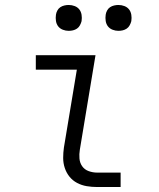

<svg xmlns="http://www.w3.org/2000/svg" viewBox="-20 -752 640 772"><path d="M371 0Q349 0 328.5 -3.5Q308 -7 290 -16.5Q272 -26 259.5 -41.5Q247 -57 240.5 -76.5Q234 -96 234 -117Q234 -138 237 -159L289 -472H124V-530H364L301 -150Q298 -132 299.5 -114.5Q301 -97 310.5 -83.5Q320 -70 336.5 -64Q353 -58 371 -58H465V0ZM456 -628Q444 -628 432.5 -632.5Q421 -637 414 -646Q407 -655 405 -667.5Q403 -680 405 -693Q406 -701 410.5 -709.5Q415 -718 422.5 -723Q430 -728 439 -730Q448 -732 456 -732Q469 -732 480.5 -727.5Q492 -723 499 -714Q506 -705 508 -692.5Q510 -680 508 -667Q506 -659 501.5 -650.5Q497 -642 489.5 -637Q482 -632 473.5 -630Q465 -628 456 -628ZM256 -628Q244 -628 232.5 -632.5Q221 -637 214 -646Q207 -655 205 -667.5Q203 -680 205 -693Q206 -701 210.5 -709.5Q215 -718 222.5 -723Q230 -728 239 -730Q248 -732 256 -732Q269 -732 280.5 -727.5Q292 -723 299 -714Q306 -705 308 -692.5Q310 -680 308 -667Q306 -659 301.5 -650.5Q297 -642 289.5 -637Q282 -632 273.5 -630Q265 -628 256 -628Z"/></svg>

Font: Iosevka Slab Light Extended
Style: Italic
Weight: 300
Width: 7
Italic angle: -9°
Monospace: yes
Designer: Belleve Invis
Foundry: Belleve Invis
Version: Version 11.1.0; ttfautohint (v1.8.3)